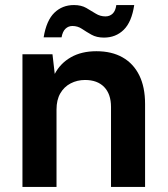

<svg xmlns="http://www.w3.org/2000/svg" viewBox="-20 -741 665 761"><path d="M69 0V-526H188L197 -448Q219 -490 261 -514Q303 -538 362 -538Q423 -538 466 -513.5Q509 -489 532 -442.5Q555 -396 555 -329V0H420V-317Q420 -368 393 -396Q366 -424 317 -424Q286 -424 260 -410.5Q234 -397 219 -371Q204 -345 204 -307V0ZM392 -592Q363 -592 342.5 -603.5Q322 -615 305 -626.5Q288 -638 267 -638Q251 -638 239.5 -627Q228 -616 224 -593H153Q164 -660 195.5 -690.5Q227 -721 273 -721Q302 -721 322 -709.5Q342 -698 359.5 -687Q377 -676 398 -676Q415 -676 426.5 -687Q438 -698 441 -721H512Q502 -654 470.5 -623Q439 -592 392 -592Z"/></svg>

Font: DM Sans 9pt
Style: Bold
Weight: 700
Version: Version 4.004;gftools[0.9.30]